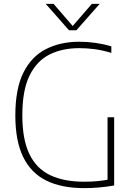

<svg xmlns="http://www.w3.org/2000/svg" viewBox="-20 -964 690 989"><path d="M413.5 5Q298 5 219.2 -33.5Q140.5 -72 99.8 -154.5Q59 -237 59 -369Q59 -507.5 101 -590.8Q143 -674 217.5 -711.5Q292 -749 388.5 -749Q430.5 -749 471.2 -743.2Q512 -737.5 553.5 -725.5V-691.5Q505.5 -706 465.5 -711Q425.5 -716 388 -716Q301 -716 235.2 -683.2Q169.5 -650.5 132.2 -574.8Q95 -499 95 -370Q95 -247 130.8 -171.8Q166.5 -96.5 237.5 -62.2Q308.5 -28 413.5 -28Q452.5 -28 484.5 -31.2Q516.5 -34.5 545 -40L534 -22.5V-360H568V-8.5Q522 -1 486.8 2Q451.5 5 413.5 5ZM335.5 -808 215.5 -944H256L361 -822.5H348L453 -944H493.5L373.5 -808Z"/></svg>

Font: Encode Sans SC Condensed Thin Thin
Style: Regular
Weight: 250
Version: Version 3.002